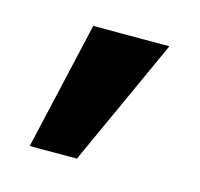

<svg xmlns="http://www.w3.org/2000/svg" viewBox="-51 -119 367 352"><g transform="rotate(15 132.0 57.5)"><path d="M31.5 178.8 87 -64H231.5L121 178.8Z"/></g></svg>

Font: Haskoy
Style: Regular
Weight: 400
Designer: Ertekin Erdin
Foundry: Ertekin Erdin
Version: Version 1.500